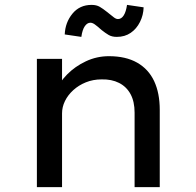

<svg xmlns="http://www.w3.org/2000/svg" viewBox="-20 -766 803 786"><path d="M131 0V-525H234V-401L208 -393Q223 -429 255 -461.5Q287 -494 331.5 -515Q376 -536 426 -536Q495 -536 541.5 -509.5Q588 -483 611 -434Q634 -385 634 -316V0H531V-305Q531 -350 514.5 -380.5Q498 -411 467.5 -426.5Q437 -442 396 -441Q361 -441 331.5 -429Q302 -417 280 -397Q258 -377 246 -352.5Q234 -328 234 -302V0H183Q165 0 152 0Q139 0 131 0ZM458 -615Q438 -615 424.5 -623Q411 -631 396 -643Q377 -660 367.5 -666.5Q358 -673 350 -673Q337 -673 327 -658.5Q317 -644 313 -615L245 -625Q247 -674 276.5 -710Q306 -746 355 -746Q375 -746 388.5 -738Q402 -730 417 -718Q437 -702 446 -695Q455 -688 463 -688Q477 -688 486.5 -703Q496 -718 500 -746L568 -736Q567 -704 553 -676Q539 -648 515 -631.5Q491 -615 458 -615Z"/></svg>

Font: Lexend Exa
Style: Regular
Weight: 400
Designer: Bonnie Shaver-Troup, Thomas Jockin
Foundry: Lexend
Version: Version 1.007